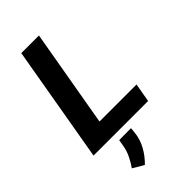

<svg xmlns="http://www.w3.org/2000/svg" viewBox="-290 -785 1105 1105"><g transform="rotate(-45 262.5 -232.0)"><path d="M474.6 -114.3 454.6 0H106.4L126.5 -114.3ZM276.9 -710.9 153.3 0H10.3L133.3 -710.9ZM274.4 41 271 76.2Q265.6 125.5 241 169.4Q216.3 213.4 181.2 247.1L114.3 208Q134.3 178.7 149.2 148.7Q164.1 118.7 170.4 83.5L177.7 41.5Z"/></g></svg>

Font: Roboto
Style: Bold Italic
Weight: 700
Italic angle: -12°
Designer: Christian Robertson
Foundry: Google
Version: Version 3.0